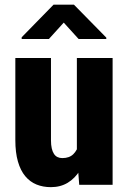

<svg xmlns="http://www.w3.org/2000/svg" viewBox="-20 -770 535 800"><path d="M300.3 -127.4V-528.3H449.2V0H310.1ZM315.9 -235.8 354.5 -236.8Q354.5 -183.6 344 -138.4Q333.5 -93.3 313 -60.1Q292.5 -26.9 262.2 -8.5Q231.9 9.8 191.9 9.8Q159.2 9.8 132.1 -1.2Q105 -12.2 85.2 -35.9Q65.4 -59.6 54.7 -96.9Q43.9 -134.3 43.9 -186.5V-528.3H192.4V-185.5Q192.4 -166 195.6 -152.1Q198.7 -138.2 204.8 -128.9Q210.9 -119.6 219.7 -115.5Q228.5 -111.3 239.7 -111.3Q269 -111.3 285.6 -127.7Q302.2 -144 309.1 -172.1Q315.9 -200.2 315.9 -235.8ZM288.1 -750.5 422.9 -613.3V-607.4H307.6L245.6 -675.8L183.6 -607.4H70.3V-614.7L203.1 -750.5Z"/></svg>

Font: Roboto Condensed ExtraBold
Style: Regular
Weight: 800
Designer: Christian Robertson
Foundry: Google
Version: Version 3.008; 2023